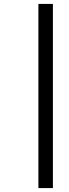

<svg xmlns="http://www.w3.org/2000/svg" viewBox="-20 -738 352 980"><path d="M176 222V-718H250V222Z"/></svg>

Font: Titillium Web
Style: Italic
Weight: 400
Italic angle: -13°
Version: Version 1.002;PS 57.000;hotconv 1.0.70;makeotf.lib2.5.55311